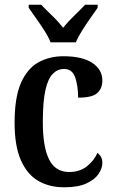

<svg xmlns="http://www.w3.org/2000/svg" viewBox="-20 -786 488 816"><path d="M253 10Q190 10 143 -17Q96 -44 69 -104.5Q42 -165 42 -265Q42 -373 69.5 -434.5Q97 -496 144 -521.5Q191 -547 249 -547Q330 -547 372.5 -518.5Q415 -490 415 -444Q415 -411 394 -391Q373 -371 312 -371Q312 -421 299.5 -457Q287 -493 252 -493Q225 -493 204.5 -472.5Q184 -452 173 -403Q162 -354 162 -266Q162 -162 188.5 -108.5Q215 -55 274 -55Q318 -55 348.5 -78.5Q379 -102 394 -136Q415 -121 415 -94Q415 -71 399 -47Q383 -23 347.5 -6.5Q312 10 253 10ZM195 -606Q186 -629 169 -655.5Q152 -682 133.5 -708Q115 -734 102 -753V-766H155Q175 -745 202 -719Q229 -693 248 -668Q268 -693 295 -719Q322 -745 342 -766H395V-753Q382 -734 363.5 -708Q345 -682 328.5 -655.5Q312 -629 302 -606Z"/></svg>

Font: Noto Serif Condensed SemiBold
Style: Regular
Weight: 600
Width: 3
Designer: Monotype Design Team
Foundry: Monotype Imaging Inc.
Version: Version 2.013